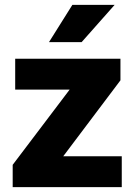

<svg xmlns="http://www.w3.org/2000/svg" viewBox="-20 -770 555 790"><path d="M240.2 -127H481V0H32.2V-91.8L266.6 -401.4H42.5V-528.3H475.6V-439.5ZM277.8 -750H451.7L315.9 -596.7H181.6Z"/></svg>

Font: Roboto Black
Style: Regular
Weight: 900
Designer: Google
Version: Version 2.134; 2016